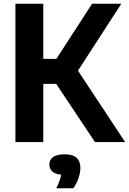

<svg xmlns="http://www.w3.org/2000/svg" viewBox="-20 -760 690 1027"><path d="M62.5 0V-740H211.5V-445H281.5L472.5 -740H629L397 -382L649.5 0H488L280.5 -311.5H211.5V0ZM281 247Q302.5 204.5 307.5 174.5Q274.5 171 259.2 156.5Q244 142 244 120Q244 95 263.8 80.2Q283.5 65.5 326.5 65.5Q369.5 65.5 389.8 84.2Q410 103 410 138Q410 164 399.5 194Q389 224 372.5 247Z"/></svg>

Font: Encode Sans Semi Condensed
Style: Bold
Weight: 700
Width: 4
Designer: Multiple Designers
Foundry: Impallari Type
Version: Version 3.000; ttfautohint (v1.8.3) -l 8 -r 50 -G 200 -x 14 